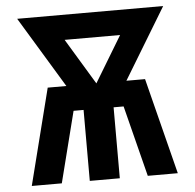

<svg xmlns="http://www.w3.org/2000/svg" viewBox="-52 -788 855 841"><g transform="rotate(-5 375.0 -367.5)"><path d="M54 0 161 -423H243L54 -735H696L507 -423H589L696 0H564L485 -312H441V0H309V-312H265L186 0ZM375 -423 497 -625H253Z"/></g></svg>

Font: Iosevka Aile Extrabold
Style: Regular
Weight: 800
Designer: Belleve Invis
Foundry: Belleve Invis
Version: Version 27.3.5; ttfautohint (v1.8.4)